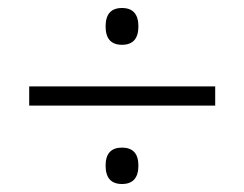

<svg xmlns="http://www.w3.org/2000/svg" viewBox="-20 -593 611 480"><path d="M285 -481Q244 -481 244 -527Q244 -573 285 -573Q326 -573 326 -527Q326 -481 285 -481ZM53 -329V-377H518V-329ZM285 -133Q244 -133 244 -179Q244 -224 285 -224Q326 -224 326 -179Q326 -133 285 -133Z"/></svg>

Font: Noto Sans Myanmar Light
Style: Regular
Weight: 300
Designer: Monotype Design Team
Foundry: Monotype Imaging Inc.
Version: Version 2.107; ttfautohint (v1.8.4.7-5d5b)